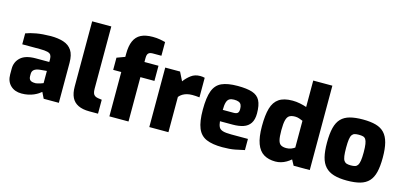

<svg xmlns="http://www.w3.org/2000/svg" viewBox="-67 -1220 3531 1677"><g transform="rotate(15 1698.5 -381.5)"><path d="M168 6Q106 6 68 -30.5Q30 -67 30 -130V-182Q30 -243 73.5 -283Q117 -323 210 -323H332V-349Q332 -371 324 -385Q316 -399 293 -405Q270 -411 222 -411H64V-510Q104 -525 157.5 -534.5Q211 -544 287 -545Q354 -545 403 -529Q452 -513 478.5 -473.5Q505 -434 505 -361V0H368L341 -55Q332 -47 316.5 -36.5Q301 -26 278.5 -16Q256 -6 228 0Q200 6 168 6ZM257 -113Q264 -112 273.5 -114Q283 -116 292 -118.5Q301 -121 309.5 -123.5Q318 -126 323.5 -128.5Q329 -131 332 -132V-242L268 -236Q235 -232 218.5 -218.5Q202 -205 202 -180V-159Q202 -142 209 -131.5Q216 -121 228.5 -117Q241 -113 257 -113Z M780 3Q720 3 680 -16.5Q640 -36 621 -75Q602 -114 602 -174V-763H775V-201Q775 -176 780 -161Q785 -146 796 -138.5Q807 -131 824 -128L860 -123V3Z M962 0V-401H889V-511L962 -538V-565Q962 -637 982 -682Q1002 -727 1043 -748Q1084 -769 1150 -769Q1185 -769 1215.5 -763.5Q1246 -758 1264 -753V-629H1185Q1167 -629 1156 -623.5Q1145 -618 1140 -606.5Q1135 -595 1135 -575V-538H1262V-401H1135V0Z M1323 0V-538H1457L1496 -460Q1522 -495 1556 -520.5Q1590 -546 1637 -546Q1646 -546 1657.5 -545Q1669 -544 1679 -541V-364Q1663 -366 1646 -367Q1629 -368 1614 -368Q1588 -368 1566.5 -362.5Q1545 -357 1527.5 -346.5Q1510 -336 1496 -319V0Z M1984 5Q1894 5 1839 -18.5Q1784 -42 1759.5 -101.5Q1735 -161 1735 -268Q1735 -378 1757.5 -438.5Q1780 -499 1833 -523Q1886 -547 1977 -547Q2060 -547 2109 -531Q2158 -515 2179.5 -474Q2201 -433 2201 -358Q2201 -302 2179 -269Q2157 -236 2116.5 -222.5Q2076 -209 2021 -209H1906Q1909 -177 1918.5 -158Q1928 -139 1954 -131Q1980 -123 2031 -123H2182V-22Q2145 -13 2097.5 -4Q2050 5 1984 5ZM1904 -311H2002Q2027 -311 2038 -321Q2049 -331 2049 -357Q2049 -381 2042 -395.5Q2035 -410 2019 -416.5Q2003 -423 1977 -423Q1951 -423 1935 -413.5Q1919 -404 1911.5 -379.5Q1904 -355 1904 -311Z M2463 6Q2401 6 2358 -20Q2315 -46 2293 -105Q2271 -164 2271 -263Q2271 -363 2289 -425Q2307 -487 2351 -517Q2395 -547 2473 -547Q2507 -547 2541 -540Q2575 -533 2601 -524V-763H2774V0H2628L2601 -50Q2583 -34 2560.5 -21Q2538 -8 2513.5 -1Q2489 6 2463 6ZM2525 -132Q2550 -132 2569.5 -140Q2589 -148 2601 -157V-399Q2587 -405 2568.5 -411.5Q2550 -418 2531 -418Q2499 -418 2480 -407Q2461 -396 2452.5 -364.5Q2444 -333 2444 -272Q2444 -213 2451.5 -183Q2459 -153 2477.5 -142.5Q2496 -132 2525 -132Z M3109 5Q3040 5 2991.5 -9.5Q2943 -24 2913 -56.5Q2883 -89 2870 -141.5Q2857 -194 2857 -270Q2857 -352 2870.5 -405.5Q2884 -459 2914 -490Q2944 -521 2992.5 -534Q3041 -547 3109 -547Q3179 -547 3227 -533.5Q3275 -520 3304.5 -488.5Q3334 -457 3348 -403.5Q3362 -350 3362 -270Q3362 -191 3349 -138Q3336 -85 3306.5 -53.5Q3277 -22 3228.5 -8.5Q3180 5 3109 5ZM3109 -132Q3132 -132 3147 -136.5Q3162 -141 3171 -154.5Q3180 -168 3184.5 -196Q3189 -224 3189 -271Q3189 -318 3184.5 -346Q3180 -374 3171 -387.5Q3162 -401 3147 -405Q3132 -409 3109 -409Q3087 -409 3072 -405Q3057 -401 3047.5 -387.5Q3038 -374 3034 -346Q3030 -318 3030 -271Q3030 -224 3034 -196Q3038 -168 3047.5 -154.5Q3057 -141 3072 -136.5Q3087 -132 3109 -132Z"/></g></svg>

Font: Exo Thin ExtraBold
Style: Regular
Weight: 800
Version: Version 2.000